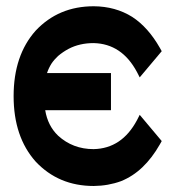

<svg xmlns="http://www.w3.org/2000/svg" viewBox="-20 -621 568 626"><path d="M341.8 -261.7H127.4Q135.7 -210.9 169.4 -178.7Q217.3 -134.8 285.2 -134.8Q377.4 -136.7 426.8 -229.5L435.5 -246.6L507.3 -161.1L501 -149.9Q475.6 -105.5 444.3 -75.7Q413.1 -45.9 374.5 -30.3Q333 -15.1 285.6 -14.6Q170.9 -14.6 96.2 -94.2Q24.4 -174.8 24.4 -307.6Q24.4 -440.4 96.2 -521Q170.9 -600.6 285.6 -600.6Q356.4 -600.1 411.1 -565.9Q462.9 -532.2 501 -465.3L507.3 -454.1L435.5 -368.7L426.8 -385.7Q377.4 -478.5 285.2 -480.5Q262.2 -480.5 241.9 -475.8Q221.7 -471.2 203.6 -461.7Q185.5 -452.1 169.4 -438.5Q156.7 -426.8 147.5 -413.1Q138.7 -398.9 133.3 -382.8H341.8Z"/></svg>

Font: Gap Sans
Style: Black
Weight: 400
Designer: Alexandre Liziard and Etienne Ozeray
Foundry: Interstices.io
Version: Version 1.6.1 - December 3. 2014